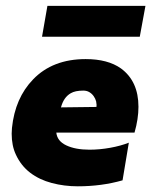

<svg xmlns="http://www.w3.org/2000/svg" viewBox="-20 -625 518 658"><path d="M246.5 13.5Q200 13.5 157.5 2.2Q115 -9 83.5 -33Q52 -57 34.5 -95Q20 -125.5 20 -167L21 -186.5Q31.5 -289 93.5 -353Q160.5 -422.5 273.5 -422.5Q349.5 -422.5 394.5 -390.5Q454.5 -346.5 454.5 -259Q454.5 -217.5 441 -170.5H173Q176 -141.5 207.2 -126.8Q238.5 -112 286.5 -112Q321.5 -112 357.5 -118.5Q393.5 -125 421.5 -136L400 -7Q328 13.5 246.5 13.5ZM189 -257 310.5 -258.5 311 -265.5 309.5 -277.5Q307 -287 301 -295.5Q295 -304 286.2 -309.2Q277.5 -314.5 265.5 -314.5Q237.5 -314.5 222.5 -305.5Q198 -291.5 189 -257ZM459 -499H124L142.5 -605H478.5Z"/></svg>

Font: Lucymar Sans ExtraBold
Style: Italic
Weight: 800
Italic angle: -10°
Foundry: The League of Moveable Type (original font) / Main changes by Cristiano Sobral with portions from Mirco Monsees
Version: Version 2.00;August 30, 2020;FontCreator 13.0.0.2681 64-bit